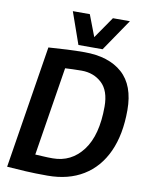

<svg xmlns="http://www.w3.org/2000/svg" viewBox="-100 -998 842 1080"><g transform="rotate(10 321.5 -458.0)"><path d="M247 10Q175 10 122.5 7Q70 4 15 0L127 -701Q184 -705 233.5 -707.5Q283 -710 332 -710Q471 -710 548.5 -641Q626 -572 626 -431Q626 -291 581 -192.5Q536 -94 451 -42Q366 10 247 10ZM259 -91Q365 -91 430.5 -177.5Q496 -264 496 -428Q496 -519 449.5 -562Q403 -605 334 -605Q307 -605 282 -604Q257 -603 240 -602L159 -95Q186 -94 207 -92.5Q228 -91 259 -91ZM553 -926 429 -744H291L227 -926H324L371 -803L456 -926Z"/></g></svg>

Font: Georama SemiBold
Style: Italic
Weight: 600
Italic angle: -9°
Designer: Jean-Baptiste Levee
Foundry: Production Type
Version: Version 1.000